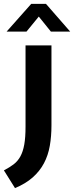

<svg xmlns="http://www.w3.org/2000/svg" viewBox="-71 -710 380 985"><path d="M60 -477H193V-67Q193 -11 184.5 38Q176 87 154.5 127.5Q133 168 97 200Q61 232 6 255L-51 164Q-22 149 -1 133Q20 117 33.5 92.5Q47 68 53.5 31.5Q60 -5 60 -60ZM289 -548H190L128 -625L65 -548H-37L89 -690H165Z"/></svg>

Font: Mukta Malar
Style: Bold
Weight: 700
Designer: Aadarsh Rajan, Girish Dalvi, Yashodeep Gholap
Foundry: Ek Type
Version: Version 2.538;PS 1.000;hotconv 16.6.51;makeotf.lib2.5.65220;